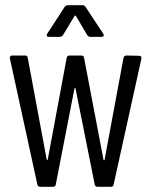

<svg xmlns="http://www.w3.org/2000/svg" viewBox="-20 -720 582 740"><path d="M124 -9 18 -495V-497Q18 -506 27 -506H76Q86 -506 87 -497L160 -105Q161 -103 162 -103Q163 -103 164 -105L237 -497Q239 -506 248 -506H293Q303 -506 304 -497L379 -104Q380 -102 381 -102Q382 -102 383 -104L456 -497Q458 -506 467 -506L516 -505Q521 -505 523.5 -502Q526 -499 525 -494L418 -9Q417 0 407 0H356Q347 0 345 -9L271 -379Q270 -382 269 -382Q268 -382 267 -379L195 -9Q194 0 184 0H135Q126 0 124 -9ZM162 -590 229 -693Q234 -700 241 -700H298Q305 -700 310 -693L378 -590L380 -585Q380 -578 371 -578H328Q321 -578 316 -585L273 -658Q272 -660 270 -660Q268 -660 267 -658L223 -585Q218 -578 211 -578H168Q162 -578 160.5 -581.5Q159 -585 162 -590Z"/></svg>

Font: Barlow Condensed
Style: Regular
Weight: 400
Width: 3
Designer: Jeremy Tribby
Foundry: Tribby Type
Version: Version 1.500